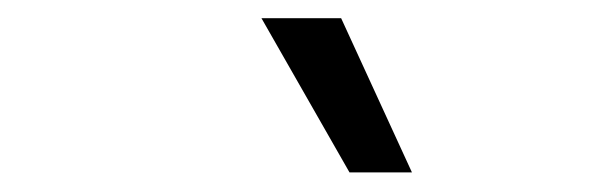

<svg xmlns="http://www.w3.org/2000/svg" viewBox="-20 -822 660 206"><path d="M355 -637H422L346 -802.5H260.5Z"/></svg>

Font: Monaspace Krypton Light
Style: Italic
Weight: 300
Italic angle: -11°
Designer: Riley Cran & the Lettermatic Team
Foundry: Lettermatic
Version: Version 1.101 (Monaspace Krypton)